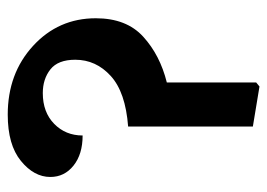

<svg xmlns="http://www.w3.org/2000/svg" viewBox="-120 -572 710 511"><g transform="rotate(-90 235.5 -317.0)"><path d="M271 9.3 260.3 18.1 153.8 0.5V-331.5Q245.1 -338.4 288.3 -377.7Q331.5 -417 331.5 -472.2Q331.5 -518.1 305.9 -538.3Q280.3 -558.6 242.7 -558.6Q191.9 -558.6 160.9 -528.3Q129.9 -498 129.9 -452.6Q80.1 -452.6 49.8 -476.8Q19.5 -501 19.5 -538.6Q19.5 -582 62.3 -616.9Q105 -651.9 185.5 -651.9Q294.9 -651.9 368.4 -584.5Q441.9 -517.1 441.9 -417.5Q441.9 -335.9 392.8 -291.3Q343.8 -246.6 271 -228.5Z"/></g></svg>

Font: Sitara
Style: Bold
Weight: 700
Designer: Neelakash Kshetrimayum
Foundry: Neelakash Kshetrimayum
Version: Version 1.000;PS Version 1.000;PS 1.0;hotconv 1.;hotconv 1.0